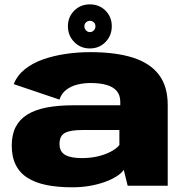

<svg xmlns="http://www.w3.org/2000/svg" viewBox="-20 -830 828 858"><path d="M303 7Q344.5 7 381.5 0.5Q418.5 -6 448.8 -17Q479 -28 500.8 -41.8Q522.5 -55.5 533 -71L550.5 0H729.5V-360.5Q729.5 -444.5 689.8 -496.5Q650 -548.5 573 -572.8Q496 -597 383 -597Q326.5 -597 271.8 -588.8Q217 -580.5 170.2 -563.8Q123.5 -547 89.8 -519.5Q56 -492 41.5 -454L245.5 -385Q255 -412.5 276.2 -428.8Q297.5 -445 325.8 -452Q354 -459 384 -459Q425.5 -459 455.2 -450.8Q485 -442.5 501.2 -424Q517.5 -405.5 517.5 -375V-359.5H308Q240 -359.5 188.2 -349.5Q136.5 -339.5 102 -318Q67.5 -296.5 50 -262.5Q32.5 -228.5 32.5 -179.5Q32.5 -128.5 50.5 -92.8Q68.5 -57 103.5 -35Q138.5 -13 188.5 -3Q238.5 7 303 7ZM347 -123.5Q324.5 -123.5 305.8 -126.5Q287 -129.5 273.5 -136.5Q260 -143.5 253 -155.8Q246 -168 246 -187Q246 -206 252.5 -218.2Q259 -230.5 272 -237Q285 -243.5 304.2 -246.2Q323.5 -249 348 -249H513.5V-182Q501 -166 475.5 -152.5Q450 -139 416.8 -131.2Q383.5 -123.5 347 -123.5ZM381.5 -613.5Q423.5 -613.5 451.5 -642.2Q479.5 -671 479.5 -712.5Q479.5 -754.5 451.5 -782.5Q423.5 -810.5 381.5 -810.5Q340 -810.5 311.8 -782.5Q283.5 -754.5 283.5 -712.5Q283.5 -671 311.8 -642.2Q340 -613.5 381.5 -613.5ZM381.5 -686.5Q372 -686.5 364.5 -694.2Q357 -702 357 -712.5Q357 -723.5 364.5 -730.2Q372 -737 381.5 -737Q392 -737 399.2 -730.2Q406.5 -723.5 406.5 -712.5Q406.5 -702 399.2 -694.2Q392 -686.5 381.5 -686.5Z"/></svg>

Font: Anybody SemiExpanded ExtraBold
Style: Regular
Weight: 800
Width: 6
Version: Version 1.113;gftools[0.9.25]